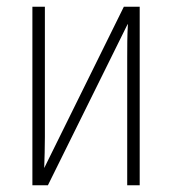

<svg xmlns="http://www.w3.org/2000/svg" viewBox="-20 -549 510 569"><path d="M76 0H122L358 -477H359C357 -443 357 -410 357 -377V0H394V-529H347L111 -51C112 -81 113 -111 113 -143V-529H76Z"/></svg>

Font: Noto Sans Condensed ExtraLight
Style: Regular
Weight: 200
Width: 3
Designer: Monotype Design Team
Foundry: Monotype Imaging Inc.
Version: Version 2.013